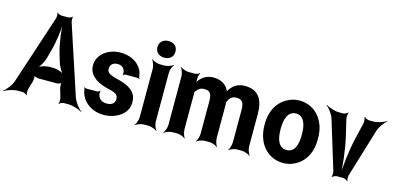

<svg xmlns="http://www.w3.org/2000/svg" viewBox="-110 -1166 3355 1628"><g transform="rotate(15 1568.0 -351.5)"><path d="M423 -112 446 -34C449 -21 448 7 443 16L446 18C451 10 474 0 486 0H526C565 0 621 19 646 35L648 32C623 15 587 -31 573 -68L372 -679C369 -691 367 -718 372 -726L370 -728C365 -720 343 -711 332 -711H276C265 -711 242 -720 237 -728L235 -726C240 -718 239 -691 236 -678L35 -67C21 -31 -15 15 -40 32L-37 35C-13 19 43 0 82 0H123C135 0 157 10 162 18L165 16C160 7 159 -21 162 -34L185 -112C188 -125 190 -156 185 -164L183 -162C188 -153 213 -146 225 -146H383C395 -146 420 -153 425 -162L423 -164C418 -156 420 -125 423 -112ZM248 -331 266 -398C290 -482 305 -597 305 -664H302C302 -597 317 -482 341 -398L361 -331C371 -295 398 -247 418 -230L419 -234C399 -250 352 -265 321 -265H287C256 -265 209 -250 189 -234L191 -231C210 -247 238 -295 248 -331Z M837 -90C799 -90 769 -107 759 -143C756 -152 756 -173 759 -180L756 -182C753 -175 740 -168 732 -168H635C629 -168 622 -172 619 -175L616 -172C619 -169 624 -162 624 -157C626 -139 631 -122 639 -104C672 -34 747 10 835 10C893 10 945 -8 984 -37C1017 -61 1045 -99 1045 -152C1045 -178 1042 -200 1032 -219C1010 -257 973 -282 928 -297C897 -309 852 -317 821 -329C799 -337 777 -349 777 -380C777 -418 804 -438 840 -438C875 -438 898 -422 906 -390C908 -382 908 -364 905 -358L907 -356C910 -361 920 -368 928 -368H1033C1039 -368 1047 -364 1051 -361L1054 -364C1050 -367 1045 -374 1045 -380C1043 -400 1038 -419 1030 -436C997 -502 926 -538 841 -538C785 -538 733 -519 697 -489C667 -463 641 -425 641 -374C641 -351 646 -331 655 -314C686 -256 755 -229 821 -213C840 -209 855 -205 867 -200C891 -190 907 -180 907 -146C907 -106 875 -90 837 -90Z M1279 -50V-478C1279 -502 1293 -539 1305 -552L1303 -554C1290 -542 1253 -528 1229 -528H1188C1164 -528 1127 -542 1114 -554L1112 -552C1124 -539 1138 -502 1138 -478V-50C1138 -26 1124 11 1112 24L1114 26C1127 14 1164 0 1188 0H1229C1253 0 1290 14 1303 26L1305 24C1293 11 1279 -26 1279 -50ZM1208 -592C1255 -592 1287 -619 1287 -665C1287 -711 1255 -738 1208 -738C1162 -738 1129 -709 1129 -665C1129 -619 1162 -592 1208 -592Z M1605 -423C1616 -423 1626 -422 1634 -420C1664 -411 1673 -379 1673 -335V-50C1673 -26 1661 11 1651 24L1652 26C1663 14 1699 0 1723 0H1764C1788 0 1823 14 1834 26L1836 24C1826 11 1814 -26 1814 -50V-357C1813 -358 1813 -365 1812 -366L1811 -362C1812 -362 1815 -367 1815 -368C1828 -400 1850 -423 1888 -423C1938 -423 1956 -396 1956 -336V-50C1956 -26 1944 11 1934 24L1935 26C1946 14 1982 0 2006 0H2048C2072 0 2109 14 2122 26L2124 24C2112 11 2098 -26 2098 -50V-336C2098 -462 2051 -538 1932 -538C1876 -538 1838 -515 1810 -478C1801 -469 1793 -452 1793 -443H1797C1797 -452 1787 -472 1779 -483C1753 -518 1712 -538 1657 -538C1608 -538 1570 -518 1544 -489C1535 -479 1521 -462 1516 -452L1520 -450C1524 -461 1526 -480 1525 -495V-498C1524 -512 1531 -534 1537 -541L1534 -544C1528 -537 1507 -528 1493 -528H1440C1416 -528 1379 -542 1366 -554L1364 -552C1376 -539 1390 -502 1390 -478V-50C1390 -26 1376 11 1364 24L1366 26C1379 14 1416 0 1440 0H1481C1505 0 1540 14 1551 26L1553 24C1543 11 1531 -26 1531 -50V-361C1531 -364 1531 -378 1529 -379L1526 -376C1528 -375 1535 -382 1537 -384C1551 -408 1573 -423 1605 -423Z M2177 -269V-259C2177 -220 2183 -185 2194 -152C2225 -58 2304 10 2412 10C2446 10 2477 3 2503 -10C2590 -49 2645 -134 2645 -259V-269C2645 -308 2640 -343 2629 -376C2597 -470 2519 -538 2411 -538C2377 -538 2347 -531 2321 -518C2233 -479 2177 -394 2177 -269ZM2504 -269V-259C2504 -176 2482 -104 2412 -104C2341 -104 2318 -175 2318 -259V-269C2318 -351 2341 -424 2411 -424C2481 -424 2504 -352 2504 -269Z M2868 -347 2834 -491C2831 -506 2833 -536 2839 -545L2836 -548C2830 -538 2807 -528 2794 -528H2759C2721 -528 2667 -546 2644 -563L2642 -559C2665 -543 2699 -498 2711 -462L2842 -34C2846 -21 2845 7 2840 16L2843 18C2849 10 2871 0 2883 0H2936C2948 0 2970 10 2976 18L2979 16C2974 7 2973 -21 2977 -34L3107 -462C3119 -498 3153 -543 3176 -559L3174 -563C3151 -546 3097 -528 3059 -528H3025C3012 -528 2988 -538 2982 -548L2979 -545C2985 -536 2987 -506 2984 -491L2950 -347C2924 -235 2907 -85 2907 3H2911C2911 -85 2894 -235 2868 -347Z"/></g></svg>

Font: Asimov
Style: EdgeNar
Weight: 500
Designer: Google
Version: Version 2.000980: 2014